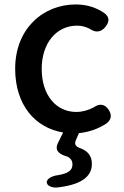

<svg xmlns="http://www.w3.org/2000/svg" viewBox="-20 -584 557 861"><path d="M109 -79C147 -31 201 0 263 10L239 59C227 85 236 106 284 119C299 128 305 139 305 153C305 179 288 194 237 202C218 204 186 217 190 236C193 252 218 258 234 257C336 246 392 213 392 151C392 116 375 95 344 82C318 74 313 63 320 45L334 13C376 9 419 -5 457 -30C478 -46 483 -66 469 -89C452 -117 428 -122 401 -103C377 -90 350 -82 322 -82C231 -82 167 -158 167 -275C167 -391 233 -469 326 -469C346 -469 364 -464 382 -455C409 -436 434 -439 454 -465C472 -489 471 -508 447 -526C413 -549 372 -564 320 -564C248 -564 180 -538 130 -488C80 -439 48 -367 48 -275C48 -194 71 -127 109 -79Z"/></svg>

Font: GenSenRounded2 TW M
Style: Regular
Weight: 500
Version: Version 2.100;PS 2.1;hotconv 16.6.51;makeotf.lib2.5.65220 DE